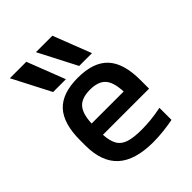

<svg xmlns="http://www.w3.org/2000/svg" viewBox="-223 -913 1047 1047"><g transform="rotate(-45 300.0 -390.0)"><path d="M343 10Q204 10 136 -51.5Q68 -113 68 -240V-280Q68 -409 124 -469.5Q180 -530 300 -530Q420 -530 476.5 -469.5Q533 -409 533 -280V-213H177Q180 -163 196.5 -134.5Q213 -106 249 -94.5Q285 -83 346 -83Q381 -83 417 -86.5Q453 -90 499 -99V-6Q463 1 422 5.5Q381 10 343 10ZM177 -300H424Q421 -374 392.5 -405.5Q364 -437 301 -437Q238 -437 209 -405.5Q180 -374 177 -300ZM150 -570 36.3 -790H163.2L248.7 -570ZM351 -570 237.3 -790H364.2L449.7 -570Z"/></g></svg>

Font: M PLUS Code Latin 60 Medium
Style: Regular
Weight: 500
Width: 7
Monospace: yes
Designer: Coji Morishita
Foundry: UNDERFOREST DESIGN
Version: Version 1.005; ttfautohint (v1.8.3)